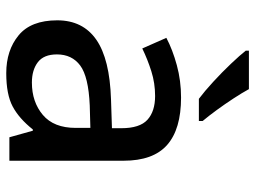

<svg xmlns="http://www.w3.org/2000/svg" viewBox="-121 -685 816 614"><g transform="rotate(90 287.0 -378.0)"><path d="M292 -549Q393 -549 443.5 -504.5Q494 -460 494 -365V0H419L398 -75H394Q359 -31 320.5 -10.5Q282 10 214 10Q141 10 93 -29.5Q45 -69 45 -153Q45 -235 107 -278Q169 -321 298 -325L390 -328V-358Q390 -417 363 -441.5Q336 -466 287 -466Q246 -466 208 -454Q170 -442 135 -425L101 -502Q139 -522 188.5 -535.5Q238 -549 292 -549ZM317 -257Q225 -253 189.5 -226.5Q154 -200 154 -152Q154 -110 179 -91Q204 -72 244 -72Q306 -72 347.5 -107Q389 -142 389 -212V-259ZM265 -766Q277 -744 295 -716.5Q313 -689 332 -663Q351 -637 367 -618V-606H296Q272 -624 241.5 -652Q211 -680 183.5 -709Q156 -738 142 -756V-766Z"/></g></svg>

Font: Noto Sans Ol Chiki Medium
Style: Regular
Weight: 500
Designer: Monotype Design Team, Lewis McGuffie
Foundry: Monotype Imaging Inc.
Version: Version 2.003; ttfautohint (v1.8.4.7-5d5b)